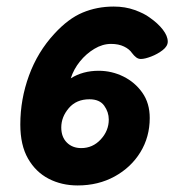

<svg xmlns="http://www.w3.org/2000/svg" viewBox="-20 -558 534 586"><path d="M437 -198Q437 -243 414.5 -275Q392 -307 356.5 -324.5Q321 -342 281 -342Q233 -342 196 -319Q205 -347 224 -370.5Q243 -394 268 -409Q293 -424 319 -424Q342 -424 358.5 -416Q375 -408 383 -396Q389 -388 395.5 -383Q402 -378 410 -378Q422 -378 441.5 -385.5Q461 -393 476.5 -405Q492 -417 492 -431Q492 -448 477 -467.5Q462 -487 436 -505Q420 -517 391 -527.5Q362 -538 327 -538Q276 -538 232 -519.5Q188 -501 146 -455Q95 -400 68.5 -327.5Q42 -255 42 -178Q42 -115 65.5 -74Q89 -33 128.5 -12.5Q168 8 217 8Q280 8 330 -19.5Q380 -47 408.5 -93.5Q437 -140 437 -198ZM228 -106Q201 -106 184 -123Q167 -140 167 -169Q167 -201 190 -228Q213 -255 253 -255Q284 -255 298 -235.5Q312 -216 312 -193Q312 -159 287.5 -132.5Q263 -106 228 -106Z"/></svg>

Font: Lisu Bosa Black
Style: Italic
Weight: 900
Italic angle: -19°
Designer: David Morse, Annie Olsen, Victor Gaultney, Frank Grießhammer (Latin)
Foundry: SIL International
Version: Version 2.000